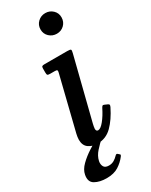

<svg xmlns="http://www.w3.org/2000/svg" viewBox="-304 -815 844 1071"><g transform="rotate(-30 118.0 -280.0)"><path d="M133.5 -698.5Q133.5 -727 153.5 -746Q173.5 -765 201.5 -765Q229.5 -765 249.5 -746Q269.5 -727 269 -698.5Q268.5 -670 249 -651.2Q229.5 -632.5 201.5 -632.5Q173.5 -632.5 153.5 -651.2Q133.5 -670 133.5 -698.5ZM223.5 -494.5 124 -99Q122.5 -93.5 120.5 -82.5Q118.5 -71.5 118.5 -67.5Q118.5 -51 131.5 -51Q147.5 -51 170.2 -79Q193 -107 213 -147.5Q217 -155 220.8 -158Q224.5 -161 233 -157L250 -149.5Q257.5 -146 258.2 -142Q259 -138 255 -129Q223.5 -65 184.8 -26.5Q146 12 92 12Q58.5 12 34.8 -5Q11 -22 11 -59Q11 -66 12.5 -77Q14 -88 16 -95.5L101 -439.5Q104 -451 101 -454.5Q98 -458 85 -458H57Q43.5 -458 40 -461.5Q36.5 -465 36.5 -478V-503.5Q36.5 -514.5 40.8 -517.2Q45 -520 55 -520H202Q221.5 -520 224.8 -515.8Q228 -511.5 223.5 -494.5ZM39.5 204.5Q-5.5 204.5 -35.2 187.5Q-65 170.5 -56.5 127Q-51 97 -23.2 69.8Q4.5 42.5 41 19.2Q77.5 -4 108 -22Q128.5 -34.5 134.5 -25Q141 -16.5 125 -2.5Q103.5 17 79.5 43.2Q55.5 69.5 49 100Q45 119 52.8 134.2Q60.5 149.5 85.5 149.5Q104 149.5 118.8 140.8Q133.5 132 144 120.5Q153 111 159 117L168 125Q172 128.5 171.5 131Q171 133.5 167 139Q146 166.5 116 185.5Q86 204.5 39.5 204.5Z"/></g></svg>

Font: Besley* Narrow Medium
Style: Italic
Weight: 500
Width: 4
Italic angle: -13°
Designer: Owen Earl
Foundry: indestructible type*
Version: Version 3.000; ttfautohint (v1.8.3)